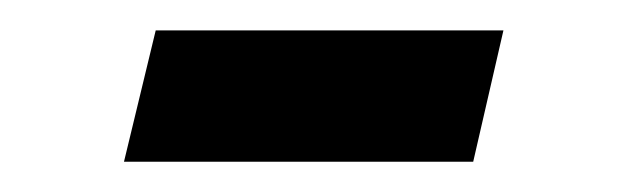

<svg xmlns="http://www.w3.org/2000/svg" viewBox="-20 -525 415 127"><path d="M62 -418 83 -504.9H313L293 -418Z"/></svg>

Font: Common Serif
Style: Bold
Weight: 700
Designer: Philipp H. Poll, Khaled Hosny
Foundry: Stefan Peev, Context Ltd.
Version: Version 1.026